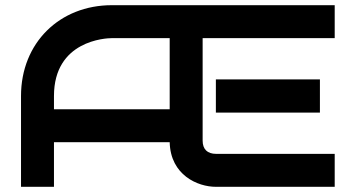

<svg xmlns="http://www.w3.org/2000/svg" viewBox="-20 -720 1359 740"><path d="M1270 -127H813C779 -127 761 -145 761 -178V-573H1270V-700H702H697H411C210 -700 61 -555 61 -350V0H188V-172H634C637 -45 742 0 812 0H1270ZM188 -350C188 -564 388 -573 411 -573H634V-299H188ZM1213 -414H812V-286H1213Z"/></svg>

Font: Audiowide
Style: Regular
Weight: 400
Designer: Astigmatic (AOETI)
Foundry: Astigmatic (AOETI)
Version: Version 1.002